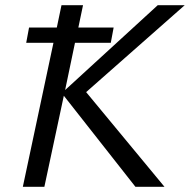

<svg xmlns="http://www.w3.org/2000/svg" viewBox="-20 -720 732 740"><path d="M502 0 226 -351 151 0H68L186 -555H81L92 -614H199L217 -700H300L282 -614H418L407 -555H269L231 -373L588 -700H692L312 -365L614 0Z"/></svg>

Font: Isabella Sans
Style: Italic
Weight: 400
Italic angle: -12°
Designer: Christian Thalmann (Catharsis Fonts), Cristiano Sobral
Foundry: The Isabella Sans Project Authors
Version: Version 2.026; ttfautohint (v1.8.4.7-5d5b-dirty)